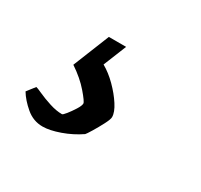

<svg xmlns="http://www.w3.org/2000/svg" viewBox="-64 -84 394 376"><g transform="rotate(30 133.5 104.5)"><path d="M64 213Q43 213 26.5 199Q10 185 1 170L15 152Q17 152 29 157.5Q41 163 56.5 168Q72 173 85 173Q87 173 93 165.5Q99 158 105 148.5Q111 139 111 134Q111 130 95.5 112Q80 94 56 78L89 -4H128L107 48Q123 57 138 72Q153 87 163 102.5Q173 118 173 129Q173 134 166.5 146.5Q160 159 153 170.5Q146 182 144 184Q125 197 102.5 205Q80 213 64 213Z"/></g></svg>

Font: Labrada Medium
Style: Italic
Weight: 500
Italic angle: -7°
Designer: Mercedes Jáuregui
Foundry: Omnibus-Type Team
Version: Version 1.000